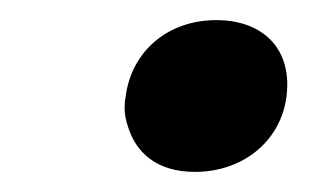

<svg xmlns="http://www.w3.org/2000/svg" viewBox="-20 -436 330 191"><path d="M265 -340C271 -387 242 -416 195 -416C148 -416 111 -386 105 -340C103 -329 104 -320 107 -311C115 -284 136 -265 174 -265C220 -265 259 -294 265 -340Z"/></svg>

Font: Asimov
Style: EdgeNarIt
Weight: 500
Designer: Google
Version: Version 2.000980: 2014